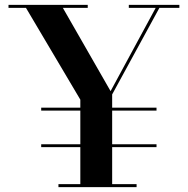

<svg xmlns="http://www.w3.org/2000/svg" viewBox="-20 -770 774 790"><path d="M310.5 0V-360L79.5 -750H231.5L435 -395L626.5 -748.5L641.5 -748L441.5 -381.5V0ZM220.5 0V-12.5H542V0ZM149.5 -164.5V-176.5H624V-164.5ZM149.5 -315V-327H624V-315ZM15 -737.5V-750H341V-737.5ZM510 -737.5V-750H718V-737.5Z"/></svg>

Font: Bodoni Moda 18pt SemiBold
Style: Regular
Weight: 600
Designer: Owen Earl
Foundry: indestructible type
Version: Version 2.005